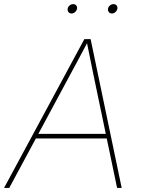

<svg xmlns="http://www.w3.org/2000/svg" viewBox="-35 -919 690 939"><path d="M-15.1 0 377.4 -727.5H408.2L560.1 0H537.6L419.9 -563.5Q412.1 -602.5 404.1 -641.6Q396 -680.7 388.2 -719.7H397Q376 -680.7 355.5 -641.6Q335 -602.5 313.5 -563.5L10.3 0ZM131.8 -241.7 135.7 -264.2H496.6L492.7 -241.7ZM512.2 -853Q502.9 -853 497.3 -859.9Q491.7 -866.7 493.2 -876.5Q494.6 -885.7 502.7 -892.3Q510.7 -898.9 520 -898.9Q529.8 -898.9 535.2 -892.3Q540.5 -885.7 539.1 -876.5Q537.1 -866.7 529.3 -859.9Q521.5 -853 512.2 -853ZM314.9 -853Q305.7 -853 300 -859.9Q294.4 -866.7 295.9 -876.5Q297.4 -885.7 305.4 -892.3Q313.5 -898.9 322.8 -898.9Q332.5 -898.9 337.9 -892.3Q343.3 -885.7 341.8 -876.5Q339.8 -866.7 332 -859.9Q324.2 -853 314.9 -853Z"/></svg>

Font: Inter 16pt Thin
Style: Italic
Weight: 250
Italic angle: -9.3988°
Version: Version 4.001;git-66647c0bb